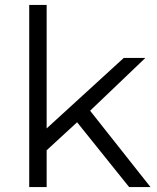

<svg xmlns="http://www.w3.org/2000/svg" viewBox="-20 -762 641 782"><path d="M294 -264 170 -150V0H99V-742H170V-239L484 -526H572L347 -311L593 0H506Z"/></svg>

Font: CMG Sans
Style: Regular
Weight: 400
Designer: Julieta Ulanovsky
Foundry: Julieta Ulanovsky
Version: Version 7.200